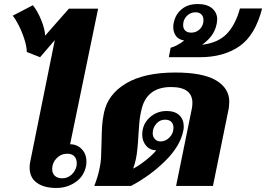

<svg xmlns="http://www.w3.org/2000/svg" viewBox="-20 -923 1321 953"><path d="M127 -91Q127 -105 130 -120L252 -724L179 -639L113 -665Q113 -691 101 -728.5Q89 -766 72 -799Q55 -832 43 -845L143 -897Q165 -871 184 -825Q203 -779 204 -746L322 -880H467L328 -207Q362 -207 385.5 -183Q409 -159 409 -121Q409 -107 407 -99Q397 -48 355 -19Q313 10 260 10Q198 10 162.5 -16Q127 -42 127 -91ZM360 -99Q361 -104 361 -113Q361 -134 349 -147Q337 -160 314 -160Q283 -160 261 -137.5Q239 -115 239 -84Q239 -63 252 -50.5Q265 -38 289 -38Q315 -38 334.5 -55.5Q354 -73 360 -99Z M473 -81Q480 -112 481.5 -139Q483 -166 484 -218Q485 -271 487 -300.5Q489 -330 496 -363Q515 -455 605.5 -509Q696 -563 850 -563Q987 -563 1052.5 -524Q1118 -485 1118 -418Q1118 -408 1116 -388L1037 0H854L932 -383Q935 -398 935 -412Q935 -491 829 -491Q705 -491 681 -373Q673 -339 670.5 -299.5Q668 -260 667 -252Q663 -175 655 -136Q651 -115 641 -86Q669 -100 703.5 -127.5Q738 -155 756 -177Q725 -177 705.5 -199.5Q686 -222 686 -255Q686 -305 721.5 -338.5Q757 -372 807 -372Q848 -372 870 -351Q892 -330 892 -296Q892 -282 890 -275Q875 -198 800 -124Q725 -50 630 0H448Q466 -47 473 -81ZM841 -289Q841 -307 830.5 -318Q820 -329 799 -329Q773 -329 755.5 -308.5Q738 -288 738 -262Q738 -244 749 -232.5Q760 -221 777 -221Q802 -221 821.5 -241Q841 -261 841 -289Z M827 -686Q842 -690 861 -700Q880 -710 894 -722Q865 -727 852.5 -745.5Q840 -764 840 -789Q840 -813 852 -839.5Q864 -866 891.5 -884.5Q919 -903 961 -903Q1008 -903 1033 -881.5Q1058 -860 1058 -827Q1058 -821 1056 -807Q1049 -770 1028.5 -744Q1008 -718 983 -701Q1062 -710 1105.5 -755Q1149 -800 1171 -881H1281Q1247 -748 1168.5 -693.5Q1090 -639 971 -639H818ZM990 -823Q990 -841 979.5 -851.5Q969 -862 951 -862Q925 -862 907 -843.5Q889 -825 889 -799Q889 -781 899.5 -771Q910 -761 930 -761Q955 -761 972.5 -779Q990 -797 990 -823Z"/></svg>

Font: Taviraj ExtraBold
Style: Italic
Weight: 800
Italic angle: -12°
Designer: Katatrad Team
Foundry: CadsonDemak
Version: Version 1.001